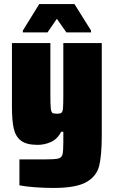

<svg xmlns="http://www.w3.org/2000/svg" viewBox="-20 -723 563 949"><path d="M76 193V65H197Q249 65 266.5 61Q284 57 288.5 42Q293 27 293 -19V-72H283Q263 -35 231.5 -21Q200 -7 166 -7Q111 -7 84 -27.5Q57 -48 48 -87.5Q39 -127 39 -197V-510H229V-255Q229 -206 231 -188Q233 -170 238.5 -165.5Q244 -161 260 -161Q278 -161 284 -166Q290 -171 291.5 -189.5Q293 -208 293 -262V-510H483V-55Q483 46 470 97.5Q457 149 406 177.5Q355 206 244 206Q199 206 152 202.5Q105 199 76 193ZM93 -563V-572L174 -703H348L430 -572V-563H308L261 -630L215 -563Z"/></svg>

Font: Saira Semi Condensed Black
Style: Regular
Weight: 900
Width: 4
Designer: Hector Gatti with collaboration of the Omnibus-Type team
Foundry: Omnibus-Type
Version: Version 1.001; ttfautohint (v1.8)